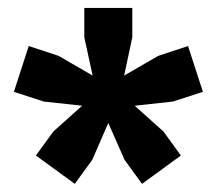

<svg xmlns="http://www.w3.org/2000/svg" viewBox="-20 -828 546 484"><path d="M319.5 -561.5 392 -496.5 436 -436 338 -364.5 294 -425 253 -518 212.5 -425 168.5 -364.5 70.5 -436 114.5 -496.5 187 -561.5 90.5 -572 15 -596.5 52.5 -712 128 -687 213.5 -637.5 192.5 -734V-808H313.5V-734L293 -637.5L378.5 -687L454 -712L491.5 -596.5L416 -572Z"/></svg>

Font: Encode Sans Semi Condensed ExBd
Style: Regular
Weight: 800
Width: 4
Designer: Multiple Designers
Foundry: Impallari Type
Version: Version 2.000